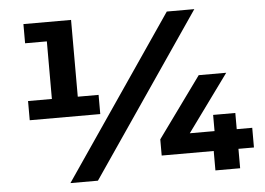

<svg xmlns="http://www.w3.org/2000/svg" viewBox="-53 -849 1267 919"><g transform="rotate(-5 580.0 -389.0)"><path d="M81.1 -316.7V-408.9H195.6V-685.6H91.1V-777.8H320V-408.9H420V-316.7ZM381.1 0H248.9L780 -777.8H912.2ZM1064.4 -93.3V0H945.6V-93.3H695.6V-171.1L905.6 -461.1H1037.8L838.9 -187.8H957.8V-265.6H1064.4V-187.8H1138.9V-93.3Z"/></g></svg>

Font: Paperlogy 8 ExtraBold
Style: Regular
Weight: 800
Designer: redesigned by Lee Juim, glyphs from Gmarket Sans & Montserrat
Foundry: PT&
Version: Version 1.001